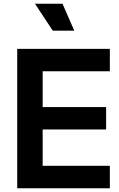

<svg xmlns="http://www.w3.org/2000/svg" viewBox="-20 -1006 635 1026"><path d="M72 -745H567V-625H208V-434H547V-314H208V-120H567V0H72ZM167 -986H314L377 -842H262Z"/></svg>

Font: Evergrow Sans
Style: Bold
Weight: 700
Foundry: 10Web
Version: Version 1.000